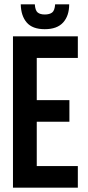

<svg xmlns="http://www.w3.org/2000/svg" viewBox="-20 -868 408 888"><path d="M150 -405H301V-305H150V-100H340V0H40V-700H340V-600H150ZM300 -848Q300 -795 272 -764Q244 -733 187 -733Q130 -733 103.5 -764Q77 -795 76 -848H141Q143 -819 154.5 -810Q166 -801 187 -801Q209 -801 221 -810Q233 -819 235 -848Z"/></svg>

Font: BebasNeueW03-Regular
Style: Regular
Weight: 400
Designer: Ryoichi Tsunekawa
Foundry: Ryoichi Tsunekawa
Version: Version 1.30